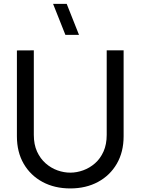

<svg xmlns="http://www.w3.org/2000/svg" viewBox="-20 -988 748 1022"><path d="M328 -802.5 262.5 -967.5H335L400.5 -802.5ZM354 15Q270.5 15 206.5 -19.5Q142.5 -54 106.2 -116.2Q70 -178.5 70 -262.5V-719.5L160 -720V-270Q160 -219 177.2 -181.2Q194.5 -143.5 223 -118.5Q251.5 -93.5 285.8 -81.2Q320 -69 354 -69Q388.5 -69 423 -81.5Q457.5 -94 485.8 -118.8Q514 -143.5 531 -181.5Q548 -219.5 548 -270V-720H638V-262.5Q638 -179 601.8 -116.5Q565.5 -54 501.5 -19.5Q437.5 15 354 15Z"/></svg>

Font: Manrope ExtraLight Medium
Style: Regular
Weight: 500
Version: Version 4.504